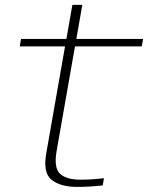

<svg xmlns="http://www.w3.org/2000/svg" viewBox="-20 -746 606 772"><path d="M290 5.5Q224 5.5 188 -22.5Q152 -50.5 166 -129.5L241.5 -559.5H59.5L64.5 -589.5H247L271 -726.5H311L287 -589.5H555.5L550 -559.5H281.5L208 -141Q195.5 -71.5 221.2 -47.5Q247 -23.5 304.5 -23.5Q349.5 -23.5 398 -29.5L393 -0.5Q340.5 5.5 290 5.5Z"/></svg>

Font: Anybody ExtraExpanded ExtraLight
Style: Italic
Weight: 200
Width: 8
Italic angle: -10°
Designer: Tyler Finck
Foundry: Etcetera Type Company
Version: Version 1.010; ttfautohint (v1.8.3) -l 8 -r 50 -G 200 -x 14 